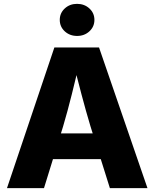

<svg xmlns="http://www.w3.org/2000/svg" viewBox="-20 -973 799 993"><path d="M16.1 0 261.2 -727.5H492.2L742.7 0H548.3L448.2 -318.8Q424.3 -398.4 401.4 -485.1Q378.4 -571.8 355 -668H396Q373 -571.8 351.3 -484.9Q329.6 -397.9 306.2 -318.8L207.5 0ZM183.1 -149.9V-283.2H575.7V-149.9ZM378.9 -787.1Q340.8 -787.1 314.9 -811Q289.1 -835 289.1 -870.1Q289.1 -905.3 314.9 -929.2Q340.8 -953.1 378.4 -953.1Q416.5 -953.1 442.4 -929.2Q468.3 -905.3 468.3 -870.1Q468.3 -835 442.4 -811Q416.5 -787.1 378.9 -787.1Z"/></svg>

Font: Inter 20pt ExtraBold
Style: Regular
Weight: 800
Version: Version 4.001;git-66647c0bb